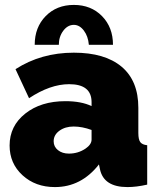

<svg xmlns="http://www.w3.org/2000/svg" viewBox="-20 -750 639 780"><path d="M219 -568H121Q121 -639 165.5 -684.5Q210 -730 280 -730Q350 -730 394.5 -684.5Q439 -639 439 -568H341Q338 -603 320.5 -626Q303 -649 280 -649Q255 -649 237 -625Q219 -601 219 -568ZM19 -159Q19 -238 82.5 -288.5Q146 -339 246 -339Q310 -339 352 -319V-335Q352 -408 261 -408Q184 -408 98 -351L43 -469Q147 -536 280 -536Q406 -536 474 -479Q542 -422 542 -312V-210Q542 -183 550 -172.5Q558 -162 578 -160V0Q534 10 498 10Q401 10 386 -63L382 -82Q310 10 203 10Q124 10 71.5 -38Q19 -86 19 -159ZM327 -146Q352 -163 352 -183V-222Q314 -236 279 -236Q245 -236 221.5 -219Q198 -202 198 -176Q198 -154 215.5 -140Q233 -126 260 -126Q297 -126 327 -146Z"/></svg>

Font: Raleway-v4020 Black
Style: Regular
Weight: 900
Designer: Matt McInerney, Pablo Impallari, Rodrigo Fuenzalida
Foundry: Matt McInerney, Pablo Impallari, Rodrigo Fuenzalida
Version: Version 4.020;PS 004.020;hotconv 1.0.88;makeotf.lib2.5.64775